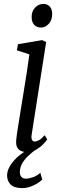

<svg xmlns="http://www.w3.org/2000/svg" viewBox="-20 -771 322 986"><path d="M118.5 10Q101.5 10 88.2 4.2Q75 -1.5 68.2 -14.5Q61.5 -27.5 63 -49.5Q64.5 -68 70.2 -104.8Q76 -141.5 83.8 -189.5Q91.5 -237.5 100.2 -290.5Q109 -343.5 117 -395.5Q125 -447.5 131 -492L66.5 -512.5L72.5 -544L196.5 -565L217 -555L142.5 -79Q139.5 -60.5 144.8 -52.2Q150 -44 157 -44Q168 -44 180.2 -51Q192.5 -58 209.5 -76.5L222.5 -55.5Q218 -48 203.8 -32.5Q189.5 -17 167.8 -3.5Q146 10 118.5 10ZM191.5 -629.5Q169 -629.5 155.8 -643.2Q142.5 -657 142.5 -684.5Q142.5 -714 160.8 -732.5Q179 -751 202.5 -751Q222.5 -751 235.2 -737.8Q248 -724.5 248 -699.5Q248 -667.5 230.2 -648.5Q212.5 -629.5 191.5 -629.5ZM91 195Q50.5 194 33.5 175.5Q16.5 157 16.5 130.5Q16.5 111 25.8 91.8Q35 72.5 51 54.2Q67 36 88 20.2Q109 4.5 132.5 -7.5L154 -23.5L164 -3Q143 12.5 124.2 30.2Q105.5 48 93.8 68.5Q82 89 82 113Q82 128.5 89.8 137.5Q97.5 146.5 114.5 146.5Q128.5 146.5 150.2 138.8Q172 131 187 116L197 150.5Q182 167 152 181.2Q122 195.5 91 195Z"/></svg>

Font: Merriweather 20pt Light
Style: Italic
Weight: 300
Italic angle: -7.8°
Version: Version 2.101